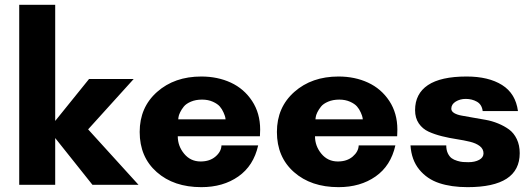

<svg xmlns="http://www.w3.org/2000/svg" viewBox="-20 -770 2215 800"><path d="M210 -194.8V0H60.1V-750H210V-266.1L351.1 -440.9H537.1L347.2 -231L557.1 0H365.2Z M722.7 -272.9H919.9Q919.4 -276.4 918.5 -281.7Q917.5 -287.1 911.4 -301.3Q905.3 -315.4 895.8 -326.4Q886.2 -337.4 866.7 -346.2Q847.2 -355 821.8 -355Q795.4 -355 775.4 -346.4Q755.4 -337.9 745.8 -325.9Q736.3 -314 730.5 -302Q724.6 -290 723.6 -281.2ZM1064 -230Q1064 -225.6 1063.5 -216.1Q1063 -206.5 1063 -202.1H720.7Q720.7 -161.6 747.3 -129.4Q773.9 -97.2 815.9 -97.2Q854 -97.2 877.9 -117.7Q901.9 -138.2 902.8 -164.1H1055.7Q1036.6 -79.1 973.1 -34.7Q909.7 9.8 818.8 9.8Q704.1 9.8 633.1 -53Q562 -115.7 562 -220.2Q562 -322.8 634.5 -387Q707 -451.2 818.8 -451.2Q886.7 -451.2 941.7 -425.8Q996.6 -400.4 1030.3 -349.4Q1064 -298.3 1064 -230Z M1294.4 -272.9H1491.7Q1491.2 -276.4 1490.2 -281.7Q1489.3 -287.1 1483.2 -301.3Q1477.1 -315.4 1467.5 -326.4Q1458 -337.4 1438.5 -346.2Q1418.9 -355 1393.6 -355Q1367.2 -355 1347.2 -346.4Q1327.1 -337.9 1317.6 -325.9Q1308.1 -314 1302.2 -302Q1296.4 -290 1295.4 -281.2ZM1635.7 -230Q1635.7 -225.6 1635.3 -216.1Q1634.8 -206.5 1634.8 -202.1H1292.5Q1292.5 -161.6 1319.1 -129.4Q1345.7 -97.2 1387.7 -97.2Q1425.8 -97.2 1449.7 -117.7Q1473.6 -138.2 1474.6 -164.1H1627.4Q1608.4 -79.1 1544.9 -34.7Q1481.4 9.8 1390.6 9.8Q1275.9 9.8 1204.8 -53Q1133.8 -115.7 1133.8 -220.2Q1133.8 -322.8 1206.3 -387Q1278.8 -451.2 1390.6 -451.2Q1458.5 -451.2 1513.4 -425.8Q1568.4 -400.4 1602.1 -349.4Q1635.7 -298.3 1635.7 -230Z M2138.2 -307.1H1991.2Q1987.8 -334.5 1967.3 -346.2Q1946.8 -357.9 1920.4 -357.9Q1897 -357.9 1878.7 -346.7Q1860.4 -335.4 1860.4 -316.9Q1860.4 -306.2 1872.6 -298.8Q1884.8 -291.5 1904.8 -288.1Q1924.8 -284.7 1950.4 -280Q1976.1 -275.4 2002.9 -270.8Q2029.8 -266.1 2055.4 -255.6Q2081.1 -245.1 2101.1 -230.5Q2121.1 -215.8 2133.3 -190.4Q2145.5 -165 2145.5 -131.8Q2145.5 9.8 1928.2 9.8Q1860.4 9.8 1809.8 -7.1Q1759.3 -23.9 1726.8 -63.7Q1694.3 -103.5 1690.4 -164.1H1839.4Q1839.4 -145 1845.9 -131.3Q1852.5 -117.7 1861.8 -110.8Q1871.1 -104 1885 -99.9Q1898.9 -95.7 1908.9 -95Q1918.9 -94.2 1931.6 -94.2Q1958.5 -94.2 1976.6 -104Q1994.6 -113.8 1994.6 -130.9Q1994.6 -149.4 1979 -161.4Q1963.4 -173.3 1938.2 -179.4Q1913.1 -185.5 1882.6 -190.2Q1852.1 -194.8 1821.5 -202.4Q1791 -210 1765.9 -221.4Q1740.7 -232.9 1725.1 -255.6Q1709.5 -278.3 1709.5 -311Q1709.5 -379.4 1762.9 -415.3Q1816.4 -451.2 1924.3 -451.2Q2015.6 -451.2 2072 -415.8Q2128.4 -380.4 2138.2 -307.1Z"/></svg>

Font: Glacial Indifference
Style: Bold
Weight: 700
Version: Version 1.001